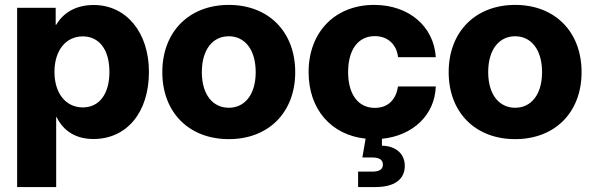

<svg xmlns="http://www.w3.org/2000/svg" viewBox="-20 -547 2382 771"><path d="M48.8 204.1H205.6V-76.7H207.5C235.4 -19 287.1 11.2 355 11.2C489.7 11.2 578.1 -96.2 578.1 -258.3C578.1 -416.5 487.3 -526.9 356.4 -526.9C289.6 -526.9 236.8 -500 205.6 -447.3H203.6V-515.6H48.8ZM312.5 -115.7C244.6 -115.7 198.7 -171.9 198.7 -258.3C198.7 -344.7 244.6 -400.9 312.5 -400.9C377.9 -400.9 419.4 -348.1 419.4 -258.3C419.4 -168.5 377.9 -115.7 312.5 -115.7Z M898.9 11.7C1058.1 11.7 1165.5 -95.2 1165.5 -257.3C1165.5 -419.9 1058.1 -527.3 898.9 -527.3C739.7 -527.3 631.8 -419.9 631.8 -257.3C631.8 -94.7 739.7 11.7 898.9 11.7ZM898.9 -114.3C835 -114.3 790.5 -166.5 790.5 -257.3C790.5 -349.1 835 -401.4 898.9 -401.4C962.4 -401.4 1006.8 -348.6 1006.8 -257.3C1006.8 -166.5 962.4 -114.3 898.9 -114.3Z M1418 204.1H1488.3C1562 204.1 1605.5 174.8 1605.5 119.1C1605.5 72.8 1572.3 39.1 1513.7 38.1V10.3C1638.7 -2 1726.1 -85.9 1730 -199.7H1578.1C1570.3 -147 1538.6 -113.8 1484.9 -113.8C1418 -113.8 1377.9 -168.9 1377.9 -257.3C1377.9 -346.7 1417.5 -401.9 1484.9 -401.9C1538.1 -401.9 1572.3 -368.2 1578.6 -317.4H1730C1722.2 -440.9 1622.1 -527.3 1482.4 -527.3C1324.7 -527.3 1219.2 -417.5 1219.2 -257.3C1219.2 -108.9 1309.1 -4.9 1448.2 9.8L1435.1 85.4H1475.6C1503.4 85.4 1517.6 95.2 1517.6 113.8C1517.6 132.8 1503.4 142.1 1475.6 142.1H1418Z M2048.8 11.7C2208 11.7 2315.4 -95.2 2315.4 -257.3C2315.4 -419.9 2208 -527.3 2048.8 -527.3C1889.6 -527.3 1781.7 -419.9 1781.7 -257.3C1781.7 -94.7 1889.6 11.7 2048.8 11.7ZM2048.8 -114.3C1984.9 -114.3 1940.4 -166.5 1940.4 -257.3C1940.4 -349.1 1984.9 -401.4 2048.8 -401.4C2112.3 -401.4 2156.7 -348.6 2156.7 -257.3C2156.7 -166.5 2112.3 -114.3 2048.8 -114.3Z"/></svg>

Font: Raveo Display
Style: Bold
Weight: 700
Designer: Jakub Foglar, Rasmus Andersson (Inter)
Foundry: Jakubfoglar.com
Version: Version 1.100;Glyphs 3.2.3 (3260)